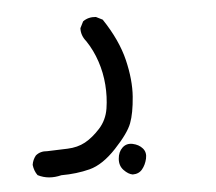

<svg xmlns="http://www.w3.org/2000/svg" viewBox="-39 -142 579 514"><g transform="rotate(-5 250.0 115.5)"><path d="M107.4 315.4Q72.3 324.2 43.9 309.6Q35.2 297.9 33.2 281.2Q35.2 267.6 43.9 256.8Q56.6 246.1 75.2 248Q102.5 247.1 129.9 246.1Q157.2 245.1 177.7 233.9Q198.2 222.7 218.3 200.7Q238.3 178.7 243.2 147.9Q248 117.2 245.6 84.5Q243.2 51.8 232.9 21Q222.7 -9.8 205.1 -36.1Q191.4 -52.7 192.4 -72.3L201.2 -89.8Q215.8 -100.6 236.3 -98.6L253.9 -89.8Q293 -31.2 306.2 23.4Q319.3 78.1 315.9 122.6Q312.5 167 302.7 192.9Q293 218.8 256.3 257.8Q219.7 296.9 184.1 306.2Q148.4 315.4 107.4 315.4ZM297.9 330.1Q286.1 328.1 274.4 315.9Q262.7 303.7 264.2 285.2Q265.6 266.6 276.9 255.9Q288.1 245.1 304.7 248.5Q321.3 252 331.1 263.2Q340.8 274.4 336.9 291Q333 307.6 323.7 318.8Q314.5 330.1 297.9 330.1Z"/></g></svg>

Font: JasonHandwriting4
Style: Regular
Weight: 400
Version: Version 1.01.21